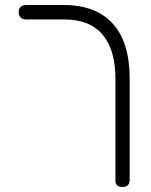

<svg xmlns="http://www.w3.org/2000/svg" viewBox="-20 -600 605 770"><path d="M472 150Q463 150 456.5 147.5Q450 145 446.5 139.5Q443 134 443 127V-283Q443 -342 430 -386.5Q417 -431 391 -461.5Q365 -492 327 -507Q289 -522 238 -522H85Q75 -522 68.5 -525.5Q62 -529 58.5 -535.5Q55 -542 55 -551Q55 -561 58.5 -567Q62 -573 68.5 -576.5Q75 -580 84 -580H235Q300 -580 349.5 -561Q399 -542 432.5 -505Q466 -468 483 -413Q500 -358 500 -286V120Q500 130 497 136.5Q494 143 487.5 146.5Q481 150 472 150Z"/></svg>

Font: Fredoka Light Light
Style: Regular
Weight: 300
Version: Version 2.001